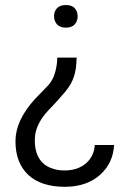

<svg xmlns="http://www.w3.org/2000/svg" viewBox="-20 -550 513 751"><path d="M279.8 -324.7H204.1C203.6 -302.2 200.2 -282.2 194.8 -264.2C189.5 -246.1 181.2 -231 169.9 -217.8L116.7 -162.6C65.9 -106.9 40.5 -51.8 40.5 2.4C40.5 58.6 57.1 102.5 90.3 133.8C124 165 171.4 180.7 233.4 180.7C291 180.7 337.4 164.6 372.6 132.8C405.8 102.5 423.8 64 426.3 17.1H350.6C349.1 45.9 337.9 69.3 317.9 87.4C312.5 92.3 306.6 96.7 300.3 100.1C293.9 104 287.1 106.9 280.3 109.4C272.9 111.8 265.6 113.8 257.8 114.7C250 116.2 241.7 116.7 233.4 116.7C214.8 116.7 198.2 114.3 184.1 108.9C169.4 104 156.7 96.7 146.5 86.4C126.5 66.4 116.2 37.6 116.2 0V-0.5L117.2 -18.6V-19C121.1 -52.7 138.7 -85.9 169.4 -118.7C175.3 -125 181.2 -130.9 186.5 -136.7C191.9 -142.6 197.3 -147.9 202.1 -153.3C206.5 -158.7 210.9 -163.6 215.3 -168.5C219.7 -172.9 223.6 -177.7 227.5 -182.1C231 -186.5 234.4 -190.4 237.3 -193.8C252.4 -212.4 263.2 -231.4 269.5 -251.5C272.5 -260.7 274.9 -271.5 276.9 -283.7C278.3 -295.9 279.3 -309.6 279.8 -324.7ZM283.7 -486.8C283.7 -499 279.8 -509.8 272 -518.1C264.6 -526.4 252.9 -530.3 237.8 -530.3C222.7 -530.3 210.9 -526.4 203.1 -518.1C195.3 -509.8 191.4 -499 191.4 -486.8C191.4 -480.5 192.4 -474.6 194.3 -469.2C196.3 -463.9 199.2 -459 203.1 -454.6C207 -450.2 211.9 -447.3 217.8 -445.3C223.1 -442.9 230 -441.9 237.8 -441.9C245.6 -441.9 252.4 -442.9 258.3 -445.3C263.7 -447.3 268.6 -450.2 272 -454.6C273.9 -457 275.9 -459 277.3 -461.4C278.8 -463.9 279.8 -466.3 280.8 -469.2C281.7 -471.7 282.7 -474.6 283.2 -477.5C283.7 -480.5 283.7 -483.4 283.7 -486.8Z"/></svg>

Font: Shabnam FD Light
Style: Regular
Weight: 300
Foundry: DejaVu fonts team - Redesigned by Saber Rastikerdar - Based on Vazir font
Version: Version 5.00;October 20, 2019;FontCreator 12.0.0.2547 64-bit